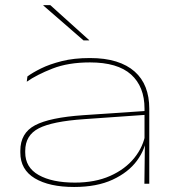

<svg xmlns="http://www.w3.org/2000/svg" viewBox="-20 -714 689 746"><path d="M541 0 543 -159.5 541.5 -166.5V-286.5V-292Q541.5 -377.5 489.2 -424.5Q437 -471.5 329.5 -471.5Q245 -471.5 183.8 -447.5Q122.5 -423.5 84 -396.5L86.5 -417Q106 -431.5 139.2 -448Q172.5 -464.5 220 -476.5Q267.5 -488.5 329.5 -488.5Q388 -488.5 431.2 -475Q474.5 -461.5 503.2 -436Q532 -410.5 546 -374.2Q560 -338 560 -292V0ZM268 12.5Q171.5 12.5 115.2 -21.2Q59 -55 59 -121V-128.5Q59 -197 116 -227.2Q173 -257.5 304 -266.5L548.5 -283V-268L306.5 -251Q183.5 -242.5 130.8 -215.5Q78 -188.5 78 -127.5V-122Q78 -63.5 130.2 -34Q182.5 -4.5 271 -4.5Q349.5 -4.5 408 -30.5Q466.5 -56.5 502 -100.5Q537.5 -144.5 546 -198.5L555 -184H549.5Q545.5 -135 512.2 -89.8Q479 -44.5 417.8 -16Q356.5 12.5 268 12.5ZM175.5 -694 326.5 -558V-557H304.5L148.5 -692.5V-694Z"/></svg>

Font: Anek Latin Expanded Thin
Style: Regular
Weight: 250
Width: 7
Designer: Yesha Goshar
Foundry: Ek Type
Version: Version 1.003